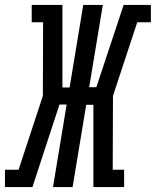

<svg xmlns="http://www.w3.org/2000/svg" viewBox="-60 -755 629 775"><path d="M-40 0V-70H15L113 -368L114 -665H68V-735H192V-402H221L276 -735H355L300 -403H329L439 -735H549V-665H494L396 -368L395 -70H441V0H317V-332H288L233 0H154L209 -333H180L71 0Z"/></svg>

Font: Iosevka Slab Oblique
Style: Regular
Weight: 400
Italic angle: -9°
Monospace: yes
Designer: Belleve Invis
Foundry: Belleve Invis
Version: Version 11.1.1; ttfautohint (v1.8.3)